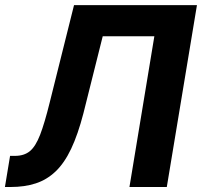

<svg xmlns="http://www.w3.org/2000/svg" viewBox="-30 -748 808 768"><path d="M-10.3 0 10.3 -124.5H29.8Q66.4 -124.5 89.4 -143.3Q112.3 -162.1 130.4 -208.7Q148.4 -255.4 168.9 -338.4L266.1 -727.5H757.8L637.2 0H487.8L587.4 -603H380.9L303.7 -294.9Q281.7 -210 254.6 -152.8Q227.5 -95.7 192.4 -62.3Q157.2 -28.8 112.8 -14.4Q68.4 0 12.7 0Z"/></svg>

Font: Inter 17pt
Style: Bold Italic
Weight: 700
Italic angle: -9.3988°
Version: Version 4.001;git-66647c0bb